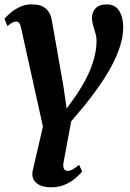

<svg xmlns="http://www.w3.org/2000/svg" viewBox="-25 -580 578 854"><path d="M308 -148Q336 -188 357.8 -230Q379.5 -272 392 -315Q404.5 -358 404.5 -401Q404.5 -416 399.2 -433.2Q394 -450.5 389 -468Q384 -485.5 384 -500.5Q384 -526.5 400.5 -543.5Q417 -560.5 449.5 -560.5Q487 -560.5 505 -531.8Q523 -503 523 -460Q523 -418.5 509 -374.5Q495 -330.5 470.8 -285.5Q446.5 -240.5 415.5 -196.2Q384.5 -152 351 -110.5Q335.5 -92.5 320.2 -74.2Q305 -56 291.5 -40L258 140.5Q254 160.5 259.2 170.2Q264.5 180 275.5 180Q286.5 180 298.5 173.5Q310.5 167 327 153L340.5 183.5Q333.5 191.5 315.2 208.5Q297 225.5 268.5 239.2Q240 253 202.5 253Q157.5 253 135.5 232.5Q113.5 212 120.5 179L166 -17L69 -454.5Q65.5 -471.5 60.2 -477.8Q55 -484 47 -484Q40.5 -484 31.5 -480.2Q22.5 -476.5 8 -464L-5 -496.5Q-0.5 -502.5 16.5 -518.2Q33.5 -534 59 -547.2Q84.5 -560.5 115.5 -560.5Q157.5 -560.5 178.5 -542.2Q199.5 -524 205 -492.5L257.5 -194L271.5 -97Z"/></svg>

Font: Merriweather 36pt
Style: Bold Italic
Weight: 700
Italic angle: -7.8°
Version: Version 2.101